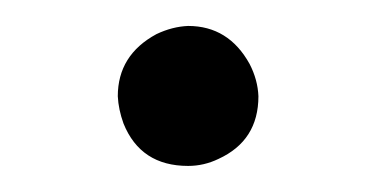

<svg xmlns="http://www.w3.org/2000/svg" viewBox="-20 -332 290 148"><path d="M125 -204.1Q88.4 -204.1 75.2 -236.8Q71.3 -247.6 70.8 -257.8Q70.8 -289.6 100.6 -305.7Q112.8 -311.5 125 -312Q156.2 -312 172.4 -282.7Q178.7 -270.5 179.2 -257.8Q179.2 -223.6 148.4 -209.5Q137.2 -204.1 125 -204.1Z"/></svg>

Font: Linux Biolinum O
Style: Regular
Weight: 400
Designer: Philipp H. Poll
Foundry: Philipp H. Poll
Version: Version 1.0.4